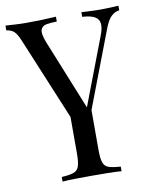

<svg xmlns="http://www.w3.org/2000/svg" viewBox="-82 -576 651 817"><g transform="rotate(-10 243.5 -167.0)"><path d="M296 -123V75Q296 111 302 129Q308 147 325.5 153Q343 159 377 161V181Q354 179 319.5 178.5Q285 178 250 178Q211 178 177 178.5Q143 179 122 181V161Q156 159 173.5 153Q191 147 197 129Q203 111 203 75V-130L265 -59ZM486 -515V-495Q467 -493 451 -478Q435 -463 421 -425L257 5Q253 5 249 5Q245 5 240 5L56 -438Q40 -477 24.5 -485.5Q9 -494 -2 -494V-515Q18 -514 39.5 -512.5Q61 -511 86 -511Q117 -511 151.5 -512Q186 -513 216 -515V-494Q191 -494 171.5 -490.5Q152 -487 146.5 -471Q141 -455 156 -416L281 -107L275 -102L389 -401Q402 -434 399.5 -453.5Q397 -473 379.5 -483Q362 -493 326 -495V-515Q344 -514 357 -513.5Q370 -513 382.5 -512.5Q395 -512 410 -512Q433 -512 451.5 -513Q470 -514 486 -515Z"/></g></svg>

Font: Playfair Display
Style: Regular
Weight: 400
Designer: Claus Eggers Sørensen
Foundry: Claus Eggers Sørensen
Version: Version 1.203